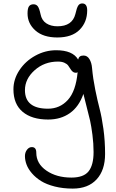

<svg xmlns="http://www.w3.org/2000/svg" viewBox="-20 -813 672 1116"><path d="M313 -595.2Q231.4 -595.2 185.8 -635.7Q140.1 -676.3 140.1 -734.9Q140.1 -764.2 148.4 -776.1Q156.7 -788.1 174.8 -788.1Q190.9 -788.1 199.7 -776.1Q208.5 -764.2 215.8 -730Q222.7 -694.8 249 -677.5Q275.4 -660.2 314 -660.2Q399.9 -660.2 418 -731Q426.3 -768.1 434.6 -780.5Q442.9 -793 458 -793Q486.8 -793 486.8 -752.9Q486.8 -684.1 442.4 -639.6Q397.9 -595.2 313 -595.2ZM402.8 283.2Q345.7 283.2 297.9 271Q250 258.8 218.8 239.3Q187.5 219.7 165.8 194.6Q144 169.4 134.5 144Q125 118.7 125 94.2Q125 73.2 136.7 57.6Q148.4 42 165 42Q190.9 42 190.9 74.2Q190.9 138.2 249.8 178.7Q308.6 219.2 395 219.2Q466.3 219.2 495.1 182.6Q523.9 146 523.9 70.8Q523.9 21.5 517.3 -29.3Q510.7 -80.1 503.7 -111.6Q496.6 -143.1 483.2 -193.8Q469.7 -244.6 464.8 -267.1Q439 -192.9 386.2 -155.5Q333.5 -118.2 259.8 -118.2Q165 -118.2 111.6 -163.1Q58.1 -208 58.1 -293.9Q58.1 -352.5 92.8 -405Q127.4 -457.5 185.1 -489.3Q242.7 -521 306.2 -521Q402.8 -521 434.1 -466.8Q437 -479 444.3 -484.6Q451.7 -490.2 465.8 -490.2Q487.3 -490.2 500 -469.2Q512.7 -448.2 515.1 -417Q520.5 -356.4 533.7 -291.5Q546.9 -226.6 559.1 -180.4Q571.3 -134.3 581.1 -64.2Q590.8 5.9 590.8 82Q590.8 176.3 541.5 229.7Q492.2 283.2 402.8 283.2ZM125 -289.1Q125 -181.2 258.8 -181.2Q328.1 -181.2 374.5 -232.2Q420.9 -283.2 431.2 -393.1Q426.8 -390.1 421.9 -390.1Q410.2 -390.1 402.3 -396.7Q394.5 -403.3 388.9 -413.1Q383.3 -422.9 376 -432.4Q368.7 -441.9 353.8 -448.5Q338.9 -455.1 316.9 -455.1Q237.8 -455.1 181.4 -404.8Q125 -354.5 125 -289.1Z"/></svg>

Font: Shantell Sans Irregular Bouncy
Style: Regular
Weight: 300
Designer: Stephen Nixon, Anya Danilova, Shantell Martin
Foundry: Arrow Type
Version: Version 1.006;[9816181b4]